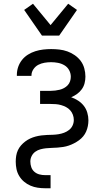

<svg xmlns="http://www.w3.org/2000/svg" viewBox="-20 -790 540 1025"><path d="M221 215Q201 215 181 212Q161 209 142.5 201Q124 193 108.5 180Q93 167 82.5 149.5Q72 132 68 112.5Q64 93 64 73Q64 57 66.5 41.5Q69 26 75.5 12Q82 -2 92 -13.5Q102 -25 114.5 -34.5Q127 -44 141 -50.5Q155 -57 170 -61Q185 -65 200.5 -67Q216 -69 231 -69.5Q246 -70 261.5 -70.5Q277 -71 292.5 -73.5Q308 -76 322.5 -81.5Q337 -87 349 -96.5Q361 -106 367.5 -120Q374 -134 374 -150Q374 -164 369 -177.5Q364 -191 354.5 -201.5Q345 -212 332.5 -218.5Q320 -225 306 -229Q292 -233 278 -234Q264 -235 250 -235H194V-305H250Q262 -305 274.5 -306.5Q287 -308 299 -311Q311 -314 322 -320Q333 -326 341.5 -335Q350 -344 354 -356Q358 -368 358 -380Q358 -399 349 -415.5Q340 -432 324 -441.5Q308 -451 289.5 -454.5Q271 -458 253 -458Q235 -458 217.5 -455Q200 -452 184.5 -444Q169 -436 158.5 -420.5Q148 -405 148 -388V-385H70V-390Q70 -412 77 -432.5Q84 -453 97.5 -470Q111 -487 129.5 -498.5Q148 -510 168.5 -516.5Q189 -523 210.5 -525.5Q232 -528 253 -528Q275 -528 297 -525.5Q319 -523 340 -515.5Q361 -508 379.5 -495Q398 -482 411 -464.5Q424 -447 430 -425Q436 -403 436 -381Q436 -363 431.5 -345.5Q427 -328 416.5 -313.5Q406 -299 391.5 -288.5Q377 -278 360 -271Q380 -264 397.5 -252.5Q415 -241 427.5 -225Q440 -209 446 -188.5Q452 -168 452 -148Q452 -132 449 -117Q446 -102 440 -88Q434 -74 424 -62Q414 -50 401.5 -41Q389 -32 375.5 -25Q362 -18 347.5 -13Q333 -8 317.5 -5.5Q302 -3 287 -2Q272 -1 256.5 -0.5Q241 0 226 1.5Q211 3 196 7Q181 11 168.5 20Q156 29 149 43Q142 57 142 72Q142 88 147 102.5Q152 117 163.5 127Q175 137 190 141Q205 145 221 145H250V215ZM204 -600 109 -737 156 -770 250 -656 344 -770 391 -737 296 -600Z"/></svg>

Font: Iosevka Term Curly
Style: Regular
Weight: 400
Designer: Belleve Invis
Foundry: Belleve Invis
Version: Version 32.3.0